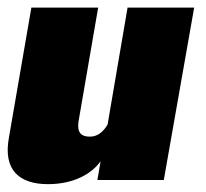

<svg xmlns="http://www.w3.org/2000/svg" viewBox="-48 -466 532 497"><path d="M76.2 10.7C145 10.7 191.4 -18.1 212.4 -48.8L204.1 0H376L454.6 -446.3H282.2L230.5 -143.6C219.2 -124.5 204.6 -112.3 184.6 -112.3C162.6 -112.3 150.9 -122.1 155.3 -151.9L206.1 -446.3H33.2L-24.9 -109.9C-40.5 -25.4 2.4 10.7 76.2 10.7Z"/></svg>

Font: Roboto Flex Super Cond Black
Style: Italic
Weight: 900
Width: 3
Italic angle: -10°
Designer: Berlow after Robertson
Foundry: Google
Version: Version 3.200;Glyphs 3.3 (3311)